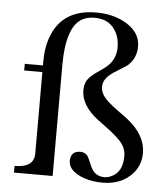

<svg xmlns="http://www.w3.org/2000/svg" viewBox="-49 -677 628 729"><g transform="rotate(5 265.5 -312.0)"><path d="M511.7 -116.2Q511.7 -184.6 441.4 -240.2Q430.7 -249 408.2 -264.6Q354.5 -302.7 342.8 -325.2Q335 -339.8 335 -354.5Q335 -385.7 374 -411.1Q419.9 -439.5 425.8 -444.3Q458 -473.6 458 -517.6Q458 -577.1 391.6 -610.4Q346.7 -632.8 289.1 -632.8Q163.1 -632.8 122.1 -530.3Q104.5 -487.3 104.5 -430.7V-415H35.2V-389.6H104.5V-76.2Q102.5 -25.4 30.3 -25.4V0H177.7V-420.9Q177.7 -579.1 246.1 -605.5Q262.7 -612.3 285.2 -612.3Q346.7 -612.3 371.1 -558.6Q380.9 -535.2 380.9 -507.8Q380.9 -456.1 336.9 -424.8Q331.1 -420.9 320.3 -413.1Q281.2 -387.7 271.5 -366.2Q265.6 -351.6 265.6 -334Q265.6 -277.3 330.1 -227.5Q339.8 -219.7 360.4 -205.1Q417 -164.1 431.6 -138.7Q442.4 -120.1 442.4 -99.6Q442.4 -37.1 399.4 -18.6Q386.7 -12.7 373 -12.7Q335.9 -12.7 320.3 -49.8Q305.7 -84 301.8 -88.9Q291 -100.6 275.4 -100.6Q243.2 -100.6 238.3 -72.3Q237.3 -67.4 237.3 -64.5Q237.3 -23.4 297.9 -2Q330.1 8.8 368.2 8.8Q442.4 8.8 484.4 -40Q511.7 -72.3 511.7 -116.2Z"/></g></svg>

Font: Abhaya Libre
Style: Regular
Weight: 400
Designer: Pushpananda Ekanayake, Sol Matas, Pathum Egodawatta
Foundry: Mooniak
Version: Version 1.050 ; ttfautohint (v1.6)